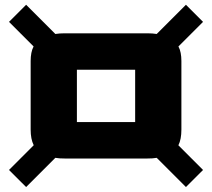

<svg xmlns="http://www.w3.org/2000/svg" viewBox="-20 -748 874 791"><path d="M87.6 22.6 17.1 -47.8 118.9 -149.7Q112.5 -162.4 109.4 -178.4Q106.3 -194.4 106.3 -214V-496.7Q106.3 -514.8 109.2 -529.7Q112 -544.5 118.4 -556.6L17.1 -657.9L87.6 -728.4L208 -608Q216.6 -609.5 226 -610.1Q235.4 -610.8 246.4 -610.8H587.2Q598.2 -610.8 607.6 -610.1Q617 -609.5 625.6 -608L746 -728.4L816.5 -657.9L715.1 -556.6Q721.6 -544.5 724.4 -529.7Q727.3 -514.8 727.3 -496.7V-214Q727.3 -194.4 724.3 -178.3Q721.3 -162.1 714.9 -149.4L816.5 -47.8L746 22.6L625.6 -97.8Q617.2 -96.3 607.7 -95.6Q598.2 -95 587.2 -95H246.4Q235.4 -95 226 -95.6Q216.6 -96.3 208 -97.8ZM296.8 -245.1H536.8Q536.8 -245.1 536.8 -245.1Q536.8 -245.1 536.8 -245.1V-460.7Q536.8 -460.7 536.8 -460.7Q536.8 -460.7 536.8 -460.7H296.8Q296.8 -460.7 296.8 -460.7Q296.8 -460.7 296.8 -460.7V-245.1Q296.8 -245.1 296.8 -245.1Q296.8 -245.1 296.8 -245.1Z"/></svg>

Font: Science Gothic
Style: Regular
Weight: 400
Designer: Thomas Phinney, Vassil Kateliev, Brandon Buerkle
Foundry: Font Detective LLC
Version: Version 1.018